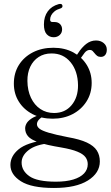

<svg xmlns="http://www.w3.org/2000/svg" viewBox="-20 -710 564 977"><path d="M325.5 -12Q261.5 -24.5 227.5 -34.8Q193.5 -45 180.8 -55.2Q168 -65.5 168 -78Q168 -90 177.8 -100.8Q187.5 -111.5 206 -121.5L188.5 -127Q157.5 -118.5 139.8 -106.5Q122 -94.5 115 -81.8Q108 -69 108 -57Q108 -34 122.5 -16.8Q137 0.5 176.5 14.2Q216 28 292 40.5Q344.5 49.5 374 61.8Q403.5 74 415 89.8Q426.5 105.5 426.5 125.5Q426.5 152.5 407.8 172.5Q389 192.5 352.8 203.5Q316.5 214.5 264.5 214.5Q169.5 214.5 129.8 186.8Q90 159 90 117Q90 81.5 126 53.5Q162 25.5 232.5 19L215.5 1.5Q116 15.5 74.5 50Q33 84.5 33 129.5Q33 178.5 86.5 212.5Q140 246.5 254.5 246.5Q366.5 246.5 427.2 208.5Q488 170.5 488 111.5Q488 79.5 472.8 55.8Q457.5 32 421.8 15.2Q386 -1.5 325.5 -12ZM357.5 -410 381.5 -401Q399 -426.5 410.5 -441.2Q422 -456 437.5 -456Q445.5 -456 451 -450.8Q456.5 -445.5 461.8 -438.5Q467 -431.5 474.2 -426Q481.5 -420.5 493 -420.5Q507.5 -420.5 515.5 -430.5Q523.5 -440.5 523.5 -457.5Q523.5 -477.5 507.8 -490.8Q492 -504 468.5 -504Q441.5 -504 418.8 -486.5Q396 -469 376 -437.5ZM446.5 -288Q446.5 -339 421.5 -379.5Q396.5 -420 352.8 -443.5Q309 -467 251.5 -467Q193 -467 147.5 -443.8Q102 -420.5 76.2 -379.5Q50.5 -338.5 50.5 -284.5Q50.5 -233 75.8 -192.8Q101 -152.5 145.8 -129.2Q190.5 -106 248 -106Q304.5 -106 349.2 -129.2Q394 -152.5 420.2 -193.8Q446.5 -235 446.5 -288ZM241.5 -438Q302 -438.5 339 -393.5Q376 -348.5 377 -276.5Q377.5 -214.5 344.2 -174.8Q311 -135 255 -135Q216 -135 185.5 -155.2Q155 -175.5 137.5 -212.5Q120 -249.5 119.5 -298Q119 -339 134 -370.5Q149 -402 176.8 -420Q204.5 -438 241.5 -438ZM257 -598Q275.5 -598 285.8 -587.2Q296 -576.5 296 -560.5Q296 -543 283.8 -531.8Q271.5 -520.5 253 -520.5Q231.5 -520.5 217.5 -536Q203.5 -551.5 203.5 -585.5Q203.5 -625.5 223 -652.2Q242.5 -679 278.5 -689Q286.5 -691 291.2 -689.5Q296 -688 297.5 -682.5Q299 -677.5 296.5 -673.2Q294 -669 287.5 -667Q270 -662 258.2 -652.8Q246.5 -643.5 240.8 -632.5Q235 -621.5 235 -610Q235 -598 247 -598Z"/></svg>

Font: Fraunces 48pt Soft Wonky Light
Style: Regular
Weight: 300
Version: Version 1.000;[b76b70a41]